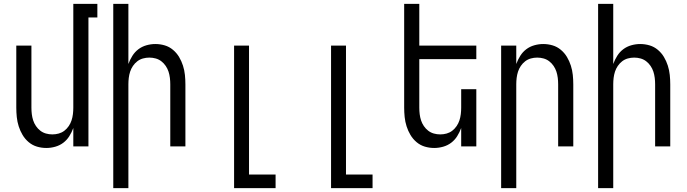

<svg xmlns="http://www.w3.org/2000/svg" viewBox="-20 -755 3540 990"><path d="M219 8Q194 8 170.5 1Q147 -6 128 -22Q109 -38 96.5 -59Q84 -80 76.5 -103.5Q69 -127 66.5 -151.5Q64 -176 64 -200V-520H142V-200Q142 -183 144 -166.5Q146 -150 151 -134.5Q156 -119 165.5 -105Q175 -91 188 -81Q201 -71 217 -66.5Q233 -62 250 -62Q267 -62 283 -66.5Q299 -71 312 -81Q325 -91 334.5 -105Q344 -119 349 -134.5Q354 -150 356 -166.5Q358 -183 358 -200V-735H482V-665H436V0H358V-95Q350 -73 337.5 -53Q325 -33 306.5 -19Q288 -5 265 1.5Q242 8 219 8Z M564 215V-735H642V-425Q650 -447 662.5 -467Q675 -487 693.5 -501Q712 -515 735 -521.5Q758 -528 781 -528Q806 -528 829.5 -521Q853 -514 872 -498Q891 -482 903.5 -461Q916 -440 923.5 -416.5Q931 -393 933.5 -368.5Q936 -344 936 -320V0H858V-320Q858 -337 856 -353.5Q854 -370 849 -385.5Q844 -401 834.5 -415Q825 -429 812 -439Q799 -449 783 -453.5Q767 -458 750 -458Q733 -458 717 -453.5Q701 -449 688 -439Q675 -429 665.5 -415Q656 -401 651 -385.5Q646 -370 644 -353.5Q642 -337 642 -320V215Z M1187 215V-520H1264V145H1401V215Z M1687 215V-520H1764V145H1901V215Z M2219 8Q2194 8 2170.5 1Q2147 -6 2128 -22Q2109 -38 2096.5 -59Q2084 -80 2076.5 -103.5Q2069 -127 2066.5 -151.5Q2064 -176 2064 -200V-735H2142V-520H2436V-450H2142V-200Q2142 -183 2144 -166.5Q2146 -150 2151 -134.5Q2156 -119 2165.5 -105Q2175 -91 2188 -81Q2201 -71 2217 -66.5Q2233 -62 2250 -62Q2267 -62 2283 -66.5Q2299 -71 2312 -81Q2325 -91 2334.5 -105Q2344 -119 2349 -134.5Q2354 -150 2356 -166.5Q2358 -183 2358 -200V-295H2436V0H2358V-95Q2350 -73 2337.5 -53Q2325 -33 2306.5 -19Q2288 -5 2265 1.5Q2242 8 2219 8Z M2564 215V-520H2642V-425Q2650 -447 2662.5 -467Q2675 -487 2693.5 -501Q2712 -515 2735 -521.5Q2758 -528 2781 -528Q2806 -528 2829.5 -521Q2853 -514 2872 -498Q2891 -482 2903.5 -461Q2916 -440 2923.5 -416.5Q2931 -393 2933.5 -368.5Q2936 -344 2936 -320V0H2858V-320Q2858 -337 2856 -353.5Q2854 -370 2849 -385.5Q2844 -401 2834.5 -415Q2825 -429 2812 -439Q2799 -449 2783 -453.5Q2767 -458 2750 -458Q2733 -458 2717 -453.5Q2701 -449 2688 -439Q2675 -429 2665.5 -415Q2656 -401 2651 -385.5Q2646 -370 2644 -353.5Q2642 -337 2642 -320V215Z M3064 215V-735H3142V-425Q3150 -447 3162.5 -467Q3175 -487 3193.5 -501Q3212 -515 3235 -521.5Q3258 -528 3281 -528Q3306 -528 3329.5 -521Q3353 -514 3372 -498Q3391 -482 3403.5 -461Q3416 -440 3423.5 -416.5Q3431 -393 3433.5 -368.5Q3436 -344 3436 -320V0H3358V-320Q3358 -337 3356 -353.5Q3354 -370 3349 -385.5Q3344 -401 3334.5 -415Q3325 -429 3312 -439Q3299 -449 3283 -453.5Q3267 -458 3250 -458Q3233 -458 3217 -453.5Q3201 -449 3188 -439Q3175 -429 3165.5 -415Q3156 -401 3151 -385.5Q3146 -370 3144 -353.5Q3142 -337 3142 -320V215Z"/></svg>

Font: Iosevka srxl
Style: Regular
Weight: 400
Monospace: yes
Designer: Belleve Invis
Foundry: Belleve Invis
Version: Version 33.0.1; ttfautohint (v1.8.3)